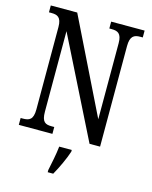

<svg xmlns="http://www.w3.org/2000/svg" viewBox="-135 -801 878 1109"><g transform="rotate(15 304.0 -246.5)"><path d="M28 0H229V-41H213C176 -41 154 -50 154 -113V-594L451 0H514V-601C514 -662 538 -673 574 -673H589V-714H389V-673H403C439 -673 463 -663 463 -605V-150L186 -714H28V-673H43C78 -673 103 -664 103 -605V-113C103 -50 79 -41 40 -41H28ZM260 208V221H293C317 179 348 113 361 71V61H286C281 110 269 163 260 208Z"/></g></svg>

Font: Noto Serif Sinhala ExtraCondensed
Style: Regular
Weight: 400
Width: 2
Designer: Jelle Bosma - Monotype Design Team
Foundry: Monotype Imaging Inc.
Version: Version 2.007